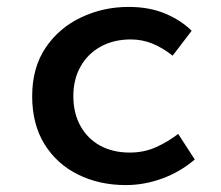

<svg xmlns="http://www.w3.org/2000/svg" viewBox="-20 -523 640 555"><path d="M344 12Q267 12 205.5 -18.5Q144 -49 108.5 -106.5Q73 -164 73 -245Q73 -327 111.5 -384.5Q150 -442 214 -472.5Q278 -503 352 -503Q412 -503 458 -483.5Q504 -464 534 -434L479 -362Q450 -385 420.5 -397Q391 -409 358 -409Q309 -409 271.5 -388.5Q234 -368 213 -331Q192 -294 192 -245Q192 -196 212.5 -159Q233 -122 269.5 -102Q306 -82 355 -82Q397 -82 432 -98Q467 -114 495 -136L543 -62Q501 -26 449 -7Q397 12 344 12Z"/></svg>

Font: Source Code Pro SemiBold
Style: Regular
Weight: 600
Monospace: yes
Designer: Paul D. Hunt, Teo Tuominen
Foundry: Adobe Systems Incorporated
Version: Version 1.018;hotconv 1.0.116;makeotfexe 2.5.65601